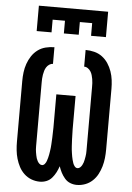

<svg xmlns="http://www.w3.org/2000/svg" viewBox="-62 -1001 725 1055"><g transform="rotate(5 300.0 -473.5)"><path d="M109 -815V-955H491V-815H409V-885H341V-815H259V-885H191V-815ZM402 8Q383 8 365.5 1Q348 -6 335.5 -20.5Q323 -35 314.5 -51.5Q306 -68 300 -86Q294 -68 285.5 -51.5Q277 -35 264.5 -20.5Q252 -6 234.5 1Q217 8 198 8Q174 8 151.5 -0.5Q129 -9 111.5 -25.5Q94 -42 83 -63Q72 -84 65.5 -106.5Q59 -129 56.5 -152.5Q54 -176 54 -200V-535Q54 -559 57 -583Q60 -607 68 -630Q76 -653 89.5 -673.5Q103 -694 122.5 -708.5Q142 -723 166 -729Q190 -735 214 -735V-643Q203 -643 193.5 -636.5Q184 -630 178 -620.5Q172 -611 169 -600.5Q166 -590 164 -579Q162 -568 161.5 -557Q161 -546 161 -535V-200Q161 -192 161 -183.5Q161 -175 161.5 -167Q162 -159 163.5 -151Q165 -143 166.5 -134.5Q168 -126 170.5 -118.5Q173 -111 177 -103.5Q181 -96 187.5 -90Q194 -84 202 -84Q211 -84 217.5 -92Q224 -100 227 -109Q230 -118 232.5 -127Q235 -136 236.5 -145Q238 -154 239.5 -163.5Q241 -173 242 -182Q243 -191 243.5 -200.5Q244 -210 244.5 -219.5Q245 -229 245.5 -238Q246 -247 246 -256.5Q246 -266 246.5 -275.5Q247 -285 247 -294V-478H353V-294Q353 -285 353.5 -275.5Q354 -266 354 -256.5Q354 -247 354.5 -238Q355 -229 355.5 -219.5Q356 -210 356.5 -200.5Q357 -191 358 -182Q359 -173 360.5 -163.5Q362 -154 363.5 -145Q365 -136 367.5 -127Q370 -118 373 -109Q376 -100 382.5 -92Q389 -84 398 -84Q406 -84 412.5 -90Q419 -96 423 -103.5Q427 -111 429.5 -118.5Q432 -126 433.5 -134.5Q435 -143 436.5 -151Q438 -159 438.5 -167Q439 -175 439 -183.5Q439 -192 439 -200V-535Q439 -546 438.5 -557Q438 -568 436 -579Q434 -590 431 -600.5Q428 -611 422 -620.5Q416 -630 406.5 -636.5Q397 -643 386 -643V-735Q410 -735 434 -729Q458 -723 477.5 -708.5Q497 -694 510.5 -673.5Q524 -653 532 -630Q540 -607 543 -583Q546 -559 546 -535V-200Q546 -176 543.5 -152.5Q541 -129 534.5 -106.5Q528 -84 517 -63Q506 -42 488.5 -25.5Q471 -9 448.5 -0.5Q426 8 402 8Z"/></g></svg>

Font: Iosevka Custom SmBdEx
Style: Regular
Weight: 600
Width: 7
Monospace: yes
Designer: Belleve Invis
Foundry: Belleve Invis
Version: Version 11.2.4; ttfautohint (v1.8.4)